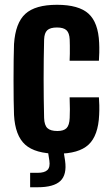

<svg xmlns="http://www.w3.org/2000/svg" viewBox="-20 -629 463 797"><path d="M269 -377Q269.7 -388.3 269.9 -405.7Q270.2 -423.1 269.9 -439.7Q269.7 -456.3 269.3 -464.9Q268 -492.4 255.9 -503.6Q243.7 -514.9 216.5 -514.9Q188.6 -514.9 176.3 -503.6Q164.1 -492.4 163.1 -464.9Q162.1 -424 161.6 -383.1Q161.1 -342.3 161.1 -301.4Q161.1 -260.4 161.6 -220Q162.1 -179.6 163.1 -139.1Q164.1 -109.2 176.8 -97.2Q189.5 -85.2 218.2 -85.2Q244.5 -85.2 256.3 -97.2Q268 -109.2 269.3 -139.1Q270 -153.3 270.1 -175.6Q270.2 -197.8 269 -224.9H390.6Q391.7 -214.6 392.2 -192Q392.6 -169.5 391.6 -152Q387.8 -66 347.5 -28.5Q307.2 9.1 218.2 9.1Q126.4 9.1 84.6 -28.5Q42.8 -66 38.2 -152Q37.2 -176.1 36.7 -214.9Q36.2 -253.7 36.2 -297.5Q36.2 -341.3 36.7 -381.1Q37.2 -420.9 38.2 -446.3Q44.1 -534 85.2 -571.5Q126.4 -609.1 216.5 -609.1Q306.8 -609.1 347.4 -572.3Q388 -535.6 391.6 -451.1Q392.5 -433.7 392.1 -410.7Q391.7 -387.7 390.6 -377ZM105.1 148.3V88.4H136.1Q165 88.4 177 76.6Q188.9 64.7 184.9 37.7L177.8 -8.1H242.9L250.1 37.7Q258.3 96 230.6 122.2Q202.9 148.3 136.1 148.3Z"/></svg>

Font: Big Shoulders Display SC Thin
Style: Regular
Weight: 100
Designer: Patric King
Foundry: XO Type Co
Version: Version 2.002